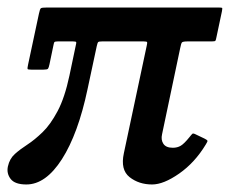

<svg xmlns="http://www.w3.org/2000/svg" viewBox="-48 -480 649 510"><path d="M541.5 -450 527 -381.5Q525.5 -373.5 524.2 -371.8Q523 -370 514.5 -370H450.5Q437.5 -370 435.2 -367.2Q433 -364.5 430.5 -351.5L382.5 -123.5Q379 -108.5 386 -98Q393 -87.5 411 -87.5Q423 -87.5 432 -92.8Q441 -98 455.5 -116Q461 -123 463.2 -124.8Q465.5 -126.5 473 -122.5L495 -112Q502 -108.5 503 -106.5Q504 -104.5 498.5 -96Q469.5 -48 428 -19Q386.5 10 356 10Q321 10 296.2 -9.5Q271.5 -29 281 -73L341.5 -357.5Q343.5 -366 342.8 -368Q342 -370 333.5 -370H223.5Q214.5 -370 212.8 -368.2Q211 -366.5 209 -357.5L184.5 -243Q159.5 -124.5 116.5 -57.2Q73.5 10 22 10Q-8.5 10 -19.8 -4.8Q-31 -19.5 -27 -38Q-22.5 -58.5 -8.5 -71Q5.5 -83.5 24.8 -96Q44 -108.5 65 -128.8Q86 -149 105 -184.8Q124 -220.5 136.5 -279.5L153 -358Q155 -366 154.5 -368Q154 -370 145.5 -370H105.5Q97.5 -370 96.2 -367.8Q95 -365.5 93.5 -357.5L83.5 -309.5Q81.5 -300 79.5 -297.5Q77.5 -295 67.5 -295H35.5Q26 -295 25.2 -296.8Q24.5 -298.5 26.5 -308L55.5 -444Q58 -456.5 60.8 -458.2Q63.5 -460 76 -460H533Q541 -460 542 -459Q543 -458 541.5 -450Z"/></svg>

Font: Besley* Condensed
Style: Italic
Weight: 400
Width: 3
Italic angle: -13°
Designer: Owen Earl
Foundry: indestructible type*
Version: Version 3.000; ttfautohint (v1.8.3)